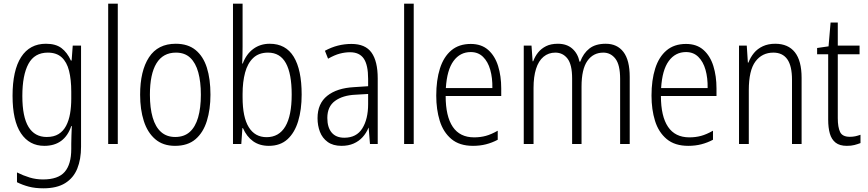

<svg xmlns="http://www.w3.org/2000/svg" viewBox="-20 -780 4701 1040"><path d="M229 -543Q282 -543 313 -519.5Q344 -496 364 -452H368L374 -533H419V15Q419 83 398.5 133.5Q378 184 333 212Q288 240 215 240Q170 240 136 231Q102 222 72 207V154Q106 171 140.5 181.5Q175 192 213 192Q295 192 330.5 151Q366 110 366 27V-1Q366 -25 367 -46Q368 -67 369 -97H366Q348 -44 311.5 -17Q275 10 220 10Q139 10 93.5 -58Q48 -126 48 -261Q48 -399 94.5 -471Q141 -543 229 -543ZM239 -495Q167 -495 134 -434Q101 -373 101 -260Q101 -147 134.5 -92.5Q168 -38 233 -38Q272 -38 297.5 -54Q323 -70 338 -98.5Q353 -127 359.5 -164.5Q366 -202 366 -245V-283Q366 -349 354 -396.5Q342 -444 314 -469.5Q286 -495 239 -495Z M618 0H566V-760H618Z M1120 -267Q1120 -188 1100.5 -125Q1081 -62 1039 -26Q997 10 928 10Q863 10 821 -26Q779 -62 759 -124.5Q739 -187 739 -267Q739 -396 787 -469.5Q835 -543 932 -543Q998 -543 1039.5 -509Q1081 -475 1100.5 -413.5Q1120 -352 1120 -267ZM792 -267Q792 -195 807 -143.5Q822 -92 852.5 -65Q883 -38 929 -38Q977 -38 1007.5 -65Q1038 -92 1053 -143.5Q1068 -195 1068 -267Q1068 -337 1054 -388Q1040 -439 1010.5 -467Q981 -495 933 -495Q863 -495 827.5 -437Q792 -379 792 -267Z M1294 -528Q1294 -511 1293.5 -486Q1293 -461 1292 -436H1295Q1314 -487 1352 -515Q1390 -543 1441 -543Q1528 -543 1571 -472.5Q1614 -402 1614 -268Q1614 -186 1595 -123.5Q1576 -61 1537 -25.5Q1498 10 1436 10Q1386 10 1351 -15Q1316 -40 1296 -86H1293L1287 0H1242V-760H1294ZM1432 -495Q1382 -495 1351.5 -466Q1321 -437 1307.5 -386.5Q1294 -336 1294 -271V-253Q1294 -145 1327.5 -91Q1361 -37 1424 -37Q1491 -37 1525.5 -95Q1560 -153 1560 -268Q1560 -381 1528.5 -438Q1497 -495 1432 -495Z M1884 -542Q1959 -542 1992.5 -495Q2026 -448 2026 -355V0H1984L1977 -88H1976Q1964 -59 1944 -37Q1924 -15 1895.5 -2.5Q1867 10 1830 10Q1784 10 1755 -11Q1726 -32 1713 -66Q1700 -100 1700 -140Q1700 -219 1752.5 -261Q1805 -303 1898 -308L1974 -313V-353Q1974 -428 1950.5 -462.5Q1927 -497 1876 -497Q1849 -497 1820.5 -489.5Q1792 -482 1757 -462L1740 -505Q1775 -524 1810.5 -533Q1846 -542 1884 -542ZM1906 -267Q1837 -264 1795 -233.5Q1753 -203 1753 -141Q1753 -90 1776.5 -62Q1800 -34 1845 -34Q1911 -34 1942.5 -84.5Q1974 -135 1974 -216V-271Z M2221 0H2169V-760H2221Z M2530 -542Q2588 -542 2624.5 -509.5Q2661 -477 2678 -422.5Q2695 -368 2695 -301V-260H2394Q2394 -150 2432.5 -93Q2471 -36 2548 -36Q2582 -36 2611.5 -44Q2641 -52 2676 -72V-23Q2646 -7 2613 1.5Q2580 10 2542 10Q2469 10 2425 -27Q2381 -64 2362 -125.5Q2343 -187 2343 -262Q2343 -346 2363 -409Q2383 -472 2424.5 -507Q2466 -542 2530 -542ZM2530 -498Q2472 -498 2436.5 -449.5Q2401 -401 2395 -303H2647Q2648 -358 2635.5 -402Q2623 -446 2596.5 -472Q2570 -498 2530 -498Z M3261 -543Q3323 -543 3357 -498.5Q3391 -454 3391 -363V0H3339V-353Q3339 -429 3313.5 -462Q3288 -495 3248 -495Q3193 -495 3161.5 -450Q3130 -405 3130 -311V0H3079V-355Q3079 -430 3054 -462.5Q3029 -495 2988 -495Q2951 -495 2924 -472.5Q2897 -450 2883.5 -407Q2870 -364 2870 -304V0H2817V-533H2859L2865 -448H2868Q2878 -475 2895 -496Q2912 -517 2938 -530Q2964 -543 3002 -543Q3050 -543 3080 -516.5Q3110 -490 3119 -446H3123Q3140 -492 3173 -517.5Q3206 -543 3261 -543Z M3696 -542Q3754 -542 3790.5 -509.5Q3827 -477 3844 -422.5Q3861 -368 3861 -301V-260H3560Q3560 -150 3598.5 -93Q3637 -36 3714 -36Q3748 -36 3777.5 -44Q3807 -52 3842 -72V-23Q3812 -7 3779 1.5Q3746 10 3708 10Q3635 10 3591 -27Q3547 -64 3528 -125.5Q3509 -187 3509 -262Q3509 -346 3529 -409Q3549 -472 3590.5 -507Q3632 -542 3696 -542ZM3696 -498Q3638 -498 3602.5 -449.5Q3567 -401 3561 -303H3813Q3814 -358 3801.5 -402Q3789 -446 3762.5 -472Q3736 -498 3696 -498Z M4179 -543Q4249 -543 4285.5 -497Q4322 -451 4322 -358V0H4270V-348Q4270 -423 4244.5 -459Q4219 -495 4169 -495Q4108 -495 4072 -447Q4036 -399 4036 -291V0H3983V-533H4025L4031 -441H4034Q4045 -470 4064 -493Q4083 -516 4112 -529.5Q4141 -543 4179 -543Z M4583 -39Q4600 -39 4613.5 -42Q4627 -45 4641 -50V-5Q4625 1 4608 5.5Q4591 10 4567 10Q4528 10 4506 -7.5Q4484 -25 4475 -56.5Q4466 -88 4466 -132V-486H4406V-520L4468 -529L4479 -658H4518V-533H4636V-486H4518V-140Q4518 -91 4530.5 -65Q4543 -39 4583 -39Z"/></svg>

Font: Noto Sans Bengali Condensed Light
Style: Regular
Weight: 300
Width: 3
Designer: Jelle Bosma - Monotype Design Team
Foundry: Monotype Imaging Inc.
Version: Version 2.003